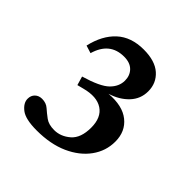

<svg xmlns="http://www.w3.org/2000/svg" viewBox="-118 -764 563 563"><g transform="rotate(45 163.0 -483.0)"><path d="M112 -288.5Q65.5 -288.5 46.5 -303.2Q27.5 -318 27.5 -335.5Q27.5 -349 36 -357.2Q44.5 -365.5 58 -365.5Q75 -365.5 86.2 -355.5Q97.5 -345.5 111 -335.5Q124.5 -325.5 147.5 -325.5Q174.5 -325.5 197 -345Q219.5 -364.5 219.5 -407.5Q219.5 -449.5 193.2 -466.8Q167 -484 122 -472L102.5 -467L94.5 -494.5Q152.5 -511.5 172.2 -531Q192 -550.5 192 -575Q192 -596 178.8 -609.5Q165.5 -623 140.5 -623Q81.5 -623 63.5 -560.5L39.5 -568Q51.5 -620.5 83 -649.5Q114.5 -678.5 166.5 -678.5Q213.5 -678.5 238 -656.8Q262.5 -635 262.5 -601Q262.5 -569.5 241 -546.8Q219.5 -524 185 -513.5Q239.5 -518 269 -494.2Q298.5 -470.5 298.5 -428.5Q298.5 -389.5 275.5 -357.8Q252.5 -326 210.8 -307.2Q169 -288.5 112 -288.5Z"/></g></svg>

Font: Newsreader Text Medium
Style: Regular
Weight: 500
Designer: Hugues Gentile
Foundry: Production Type
Version: Version 1.001